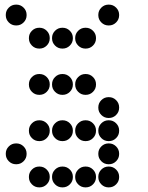

<svg xmlns="http://www.w3.org/2000/svg" viewBox="-20 -815 640 830"><path d="M49 -795Q31 -795 18 -782Q5 -769 5 -751V-749Q5 -731 18 -718Q31 -705 49 -705H51Q69 -705 82 -718Q95 -731 95 -749V-751Q95 -769 82 -782Q69 -795 51 -795ZM449 -795Q431 -795 418 -782Q405 -769 405 -751V-749Q405 -731 418 -718Q431 -705 449 -705H451Q469 -705 482 -718Q495 -731 495 -749V-751Q495 -769 482 -782Q469 -795 451 -795ZM149 -695Q131 -695 118 -682Q105 -669 105 -651V-649Q105 -631 118 -618Q131 -605 149 -605H151Q169 -605 182 -618Q195 -631 195 -649V-651Q195 -669 182 -682Q169 -695 151 -695ZM249 -695Q231 -695 218 -682Q205 -669 205 -651V-649Q205 -631 218 -618Q231 -605 249 -605H251Q269 -605 282 -618Q295 -631 295 -649V-651Q295 -669 282 -682Q269 -695 251 -695ZM349 -695Q331 -695 318 -682Q305 -669 305 -651V-649Q305 -631 318 -618Q331 -605 349 -605H351Q369 -605 382 -618Q395 -631 395 -649V-651Q395 -669 382 -682Q369 -695 351 -695ZM149 -495Q131 -495 118 -482Q105 -469 105 -451V-449Q105 -431 118 -418Q131 -405 149 -405H151Q169 -405 182 -418Q195 -431 195 -449V-451Q195 -469 182 -482Q169 -495 151 -495ZM249 -495Q231 -495 218 -482Q205 -469 205 -451V-449Q205 -431 218 -418Q231 -405 249 -405H251Q269 -405 282 -418Q295 -431 295 -449V-451Q295 -469 282 -482Q269 -495 251 -495ZM349 -495Q331 -495 318 -482Q305 -469 305 -451V-449Q305 -431 318 -418Q331 -405 349 -405H351Q369 -405 382 -418Q395 -431 395 -449V-451Q395 -469 382 -482Q369 -495 351 -495ZM449 -395Q431 -395 418 -382Q405 -369 405 -351V-349Q405 -331 418 -318Q431 -305 449 -305H451Q469 -305 482 -318Q495 -331 495 -349V-351Q495 -369 482 -382Q469 -395 451 -395ZM149 -295Q131 -295 118 -282Q105 -269 105 -251V-249Q105 -231 118 -218Q131 -205 149 -205H151Q169 -205 182 -218Q195 -231 195 -249V-251Q195 -269 182 -282Q169 -295 151 -295ZM249 -295Q231 -295 218 -282Q205 -269 205 -251V-249Q205 -231 218 -218Q231 -205 249 -205H251Q269 -205 282 -218Q295 -231 295 -249V-251Q295 -269 282 -282Q269 -295 251 -295ZM349 -295Q331 -295 318 -282Q305 -269 305 -251V-249Q305 -231 318 -218Q331 -205 349 -205H351Q369 -205 382 -218Q395 -231 395 -249V-251Q395 -269 382 -282Q369 -295 351 -295ZM449 -295Q431 -295 418 -282Q405 -269 405 -251V-249Q405 -231 418 -218Q431 -205 449 -205H451Q469 -205 482 -218Q495 -231 495 -249V-251Q495 -269 482 -282Q469 -295 451 -295ZM49 -195Q31 -195 18 -182Q5 -169 5 -151V-149Q5 -131 18 -118Q31 -105 49 -105H51Q69 -105 82 -118Q95 -131 95 -149V-151Q95 -169 82 -182Q69 -195 51 -195ZM449 -195Q431 -195 418 -182Q405 -169 405 -151V-149Q405 -131 418 -118Q431 -105 449 -105H451Q469 -105 482 -118Q495 -131 495 -149V-151Q495 -169 482 -182Q469 -195 451 -195ZM149 -95Q131 -95 118 -82Q105 -69 105 -51V-49Q105 -31 118 -18Q131 -5 149 -5H151Q169 -5 182 -18Q195 -31 195 -49V-51Q195 -69 182 -82Q169 -95 151 -95ZM249 -95Q231 -95 218 -82Q205 -69 205 -51V-49Q205 -31 218 -18Q231 -5 249 -5H251Q269 -5 282 -18Q295 -31 295 -49V-51Q295 -69 282 -82Q269 -95 251 -95ZM349 -95Q331 -95 318 -82Q305 -69 305 -51V-49Q305 -31 318 -18Q331 -5 349 -5H351Q369 -5 382 -18Q395 -31 395 -49V-51Q395 -69 382 -82Q369 -95 351 -95ZM449 -95Q431 -95 418 -82Q405 -69 405 -51V-49Q405 -31 418 -18Q431 -5 449 -5H451Q469 -5 482 -18Q495 -31 495 -49V-51Q495 -69 482 -82Q469 -95 451 -95Z"/></svg>

Font: Doto Rounded Black
Style: Regular
Weight: 900
Monospace: yes
Version: Version 1.000